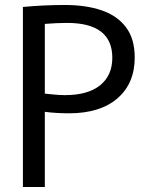

<svg xmlns="http://www.w3.org/2000/svg" viewBox="-20 -751 602 771"><path d="M72 -723Q113 -727 156 -729Q199 -731 241 -731Q325 -731 388 -709.5Q451 -688 486 -641.5Q521 -595 521 -520Q521 -416 451.5 -356Q382 -296 257 -296Q233 -296 207.5 -297.5Q182 -299 160 -302V0H72ZM241 -369Q333 -369 382 -408.5Q431 -448 431 -519Q431 -659 249 -659Q230 -659 207 -658Q184 -657 160 -655V-375Q172 -374 195 -371.5Q218 -369 241 -369Z"/></svg>

Font: Murecho
Style: Regular
Weight: 400
Designer: Neil Summerour
Foundry: Positype
Version: Version 1.010; ttfautohint (v1.8.3)